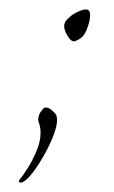

<svg xmlns="http://www.w3.org/2000/svg" viewBox="-20 -277 241 407"><path d="M140 -190Q133 -187 125.5 -197.5Q118 -208 116 -219Q115 -229 123.5 -237Q132 -245 134 -246Q152 -257 162 -257Q171 -257 171 -245Q171 -241 170 -235Q169 -229 167 -223Q164 -213 159 -204.5Q154 -196 140 -190ZM30 108Q25 111 21.5 109.5Q18 108 22 103Q29 95 39 79Q49 63 57.5 43Q66 23 66 4Q66 -6 63 -15Q62 -17 61.5 -19Q61 -21 61 -23Q61 -36 73 -48Q74 -49 78 -49Q83 -49 89 -44Q95 -39 99 -34Q101 -28 101 -22Q101 -10 93 11Q86 29 75 49Q64 69 52 85.5Q40 102 30 108Z"/></svg>

Font: Inspiration
Style: Regular
Weight: 400
Designer: Robert E. Leuschke
Foundry: Robert E. Leuschke
Version: Version 2.010; ttfautohint (v1.8.3)